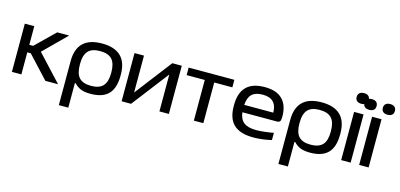

<svg xmlns="http://www.w3.org/2000/svg" viewBox="-76 -1216 4007 1924"><g transform="rotate(15 1927.0 -254.0)"><path d="M44.9 -500H143.1V-307.1H183.1L380.9 -500H504.9L272.9 -270L523.9 0H392.1L179.2 -229H143.1V0H44.9Z M1106.4 -244.1Q1106.4 -115.2 1046.4 -53.2Q986.3 8.8 861.8 8.8Q797.9 8.8 760.3 -6.8Q722.7 -22.5 691.4 -55.2H683.6V200.2H585.4V-255.9Q585.4 -508.8 845.7 -508.8Q1106.4 -508.8 1106.4 -255.9ZM683.6 -247.1Q683.6 -154.3 722.2 -112.1Q760.7 -69.8 845.7 -69.8Q931.2 -69.8 970 -112.3Q1008.8 -154.8 1008.8 -247.1V-252.9Q1008.8 -345.2 970 -387.7Q931.2 -430.2 845.7 -430.2Q760.7 -430.2 722.2 -387.9Q683.6 -345.7 683.6 -252.9Z M1183.1 0V-500H1281.2V-117.2L1575.2 -500H1673.3V0H1575.2V-382.8L1281.2 0Z M1932.6 0V-421.9H1744.6V-500H2218.8V-421.9H2030.8V0Z M2778.8 -268.1Q2778.8 -232.4 2770.5 -219.7Q2762.2 -207 2735.8 -207H2380.4Q2388.7 -135.3 2431.6 -102.5Q2474.6 -69.8 2558.6 -69.8Q2597.2 -69.8 2649.7 -75.7Q2702.1 -81.5 2738.8 -89.8V-14.2Q2640.1 8.8 2550.8 8.8Q2413.1 8.8 2346.9 -53.5Q2280.8 -115.7 2280.8 -244.1V-255.9Q2280.8 -508.8 2533.7 -508.8Q2656.2 -508.8 2717.5 -447Q2778.8 -385.3 2778.8 -268.1ZM2379.4 -283.2H2680.7Q2679.2 -430.2 2533.7 -430.2Q2458.5 -430.2 2421.4 -395Q2384.3 -359.9 2379.4 -283.2Z M3384.3 -244.1Q3384.3 -115.2 3324.2 -53.2Q3264.2 8.8 3139.6 8.8Q3075.7 8.8 3038.1 -6.8Q3000.5 -22.5 2969.2 -55.2H2961.4V200.2H2863.3V-255.9Q2863.3 -508.8 3123.5 -508.8Q3384.3 -508.8 3384.3 -255.9ZM2961.4 -247.1Q2961.4 -154.3 3000 -112.1Q3038.6 -69.8 3123.5 -69.8Q3209 -69.8 3247.8 -112.3Q3286.6 -154.8 3286.6 -247.1V-252.9Q3286.6 -345.2 3247.8 -387.7Q3209 -430.2 3123.5 -430.2Q3038.6 -430.2 3000 -387.9Q2961.4 -345.7 2961.4 -252.9Z M3460.9 -500H3559.1V0H3460.9ZM3446.8 -650.9V-652.8Q3446.8 -678.7 3463.4 -693.4Q3480 -708 3510.3 -708Q3540 -708 3555.9 -693.4Q3571.8 -678.7 3571.8 -652.8V-650.9Q3571.8 -625.5 3555.9 -611.3Q3540 -597.2 3510.3 -597.2Q3480 -597.2 3463.4 -611.3Q3446.8 -625.5 3446.8 -650.9Z M3647.5 -500H3745.6V0H3647.5ZM3538.6 -612.8V-615.2Q3538.6 -641.1 3554.9 -655.5Q3571.3 -669.9 3601.6 -669.9Q3631.3 -669.9 3647.5 -655.5Q3663.6 -641.1 3663.6 -615.2V-612.8Q3663.6 -587.4 3647.5 -573.2Q3631.3 -559.1 3601.6 -559.1Q3571.3 -559.1 3554.9 -573.2Q3538.6 -587.4 3538.6 -612.8ZM3728.5 -612.8V-615.2Q3728.5 -641.1 3744.9 -655.5Q3761.2 -669.9 3791.5 -669.9Q3821.3 -669.9 3837.4 -655.5Q3853.5 -641.1 3853.5 -615.2V-612.8Q3853.5 -587.4 3837.4 -573.2Q3821.3 -559.1 3791.5 -559.1Q3761.2 -559.1 3744.9 -573.2Q3728.5 -587.4 3728.5 -612.8Z"/></g></svg>

Font: LT Wave
Style: Regular
Weight: 400
Designer: Daniel Lyons
Version: Version 2.5 (Glyphs App)